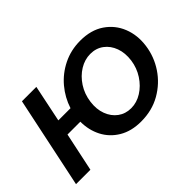

<svg xmlns="http://www.w3.org/2000/svg" viewBox="-96 -779 1037 1037"><g transform="rotate(-45 422.0 -261.0)"><path d="M9 0 119 -523H229L185 -311H278Q298 -373 340 -423Q382 -473 442 -502.5Q502 -532 573 -532Q655 -532 710 -494.5Q765 -457 789.5 -395.5Q814 -334 804 -261Q794 -188 753 -126.5Q712 -65 646.5 -27.5Q581 10 497 10Q423 10 370.5 -21.5Q318 -53 291 -105.5Q264 -158 264 -222H166L119 0ZM510 -79Q553 -79 592 -103.5Q631 -128 658 -169.5Q685 -211 692 -261Q699 -313 684 -354Q669 -395 637 -419Q605 -443 561 -443Q518 -443 479 -419Q440 -395 413 -353.5Q386 -312 379 -260Q372 -208 387.5 -167Q403 -126 435 -102.5Q467 -79 510 -79Z"/></g></svg>

Font: Raleway SemiBold
Style: Italic
Weight: 600
Italic angle: -12°
Designer: Matt McInerney, Pablo Impallari, Rodrigo Fuenzalida
Foundry: Matt McInerney, Pablo Impallari, Rodrigo Fuenzalida
Version: Version 4.026